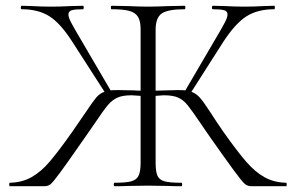

<svg xmlns="http://www.w3.org/2000/svg" viewBox="-20 -645 1025 665"><path d="M971 0H851Q838 0 828.5 -7.5Q819 -15 789 -56Q759 -97 709 -168Q699 -182 691 -194Q683 -206 676 -216Q645 -262 630 -280.5Q615 -299 597 -307Q579 -315 547 -315Q541 -315 519 -313V-81Q519 -50 525.5 -36Q532 -22 550 -17Q568 -12 608 -12Q611 -12 611 -6Q611 0 608 0Q578 0 561 -1L492 -2L425 -1Q408 0 377 0Q374 0 374 -6Q374 -12 377 -12Q416 -12 434.5 -17Q453 -22 460 -36.5Q467 -51 467 -81V-313Q443 -315 436 -315Q405 -315 387 -307Q369 -299 354 -281.5Q339 -264 309 -219L275 -170L254 -140Q213 -81 188 -47Q163 -13 154.5 -6.5Q146 0 133 0H14Q12 0 12 -6Q12 -12 14 -12Q56 -13 88.5 -31Q121 -49 151.5 -84.5Q182 -120 230 -188L276 -255Q302 -294 314 -308Q326 -322 342 -327L230 -501Q189 -565 150.5 -589Q112 -613 55 -613Q52 -613 52 -619Q52 -625 55 -625L90 -624Q124 -622 156 -622Q188 -622 226 -624L268 -625Q270 -625 270 -619Q270 -613 268 -613Q240 -613 228.5 -609.5Q217 -606 217 -595Q217 -585 225.5 -568.5Q234 -552 260 -508L363 -332Q370 -333 389 -333L445 -332Q452 -331 467 -331V-544Q467 -573 457.5 -587.5Q448 -602 427 -607.5Q406 -613 366 -613Q364 -613 364 -619Q364 -625 366 -625L420 -624Q468 -622 492 -622Q520 -622 568 -624L620 -625Q622 -625 622 -619Q622 -613 620 -613Q562 -613 540.5 -598.5Q519 -584 519 -542V-331L595 -333Q614 -333 622 -332L725 -508Q751 -552 759.5 -568.5Q768 -585 768 -595Q768 -606 756.5 -609.5Q745 -613 717 -613Q714 -613 714 -619Q714 -625 717 -625L758 -624Q796 -622 829 -622Q859 -622 895 -624L930 -625Q932 -625 932 -619Q932 -613 930 -613Q873 -613 834.5 -589Q796 -565 754 -501L643 -327Q660 -321 673 -306Q686 -291 710 -254Q723 -233 754 -188Q803 -119 833.5 -84Q864 -49 896.5 -31Q929 -13 971 -12Q973 -12 973 -6Q973 0 971 0Z"/></svg>

Font: Cormorant Infant Light
Style: Regular
Weight: 300
Designer: Christian Thalmann (Catharsis Fonts)
Version: Version 3.000